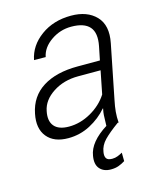

<svg xmlns="http://www.w3.org/2000/svg" viewBox="-112 -615 728 894"><g transform="rotate(-15 252.5 -168.0)"><path d="M342.8 0Q343.8 -37.6 344.5 -51Q345.2 -64.5 349.1 -82L347.7 -82.5Q313.5 -42.5 264.2 -16.4Q214.8 9.8 157.7 9.8Q88.9 9.8 55.7 -31Q22.5 -71.8 36.6 -140.6Q52.2 -220.2 116.9 -261Q181.6 -301.8 285.6 -301.8H392.6L405.8 -367.2Q418 -428.7 392.1 -458.5Q366.2 -488.3 303.7 -488.3Q250 -488.3 205.8 -457.5Q161.6 -426.8 152.8 -382.3L96.7 -382.8Q109.9 -449.7 170.4 -493.9Q231 -538.1 315.9 -538.1Q394 -538.1 436.5 -493.7Q479 -449.2 462.4 -366.2L410.6 -106.4Q404.3 -76.7 402.1 -51.8Q399.9 -26.9 401.9 0H397.5Q351.6 33.2 327.1 58.3Q302.7 83.5 298.3 114.3Q294.9 133.8 301.8 144.5Q308.6 155.3 330.1 155.3Q344.2 155.3 356.7 150.4Q369.1 145.5 379.9 139.2L380.4 180.2Q365.7 189.5 349.4 195.6Q333 201.7 311.5 201.7Q276.9 201.7 258.3 180.4Q239.7 159.2 246.6 119.1Q251.5 86.4 276.1 56.4Q300.8 26.4 343.3 0ZM174.8 -41.5Q229.5 -41.5 281 -70.8Q332.5 -100.1 361.8 -146L383.8 -256.8H275.4Q206.1 -256.8 154.1 -222.9Q102.1 -189 92.3 -138.7Q82.5 -92.3 103.8 -66.9Q125 -41.5 174.8 -41.5Z"/></g></svg>

Font: Franko
Style: Light Italic
Weight: 300
Designer: Google
Version: Version 1.200310; 2013